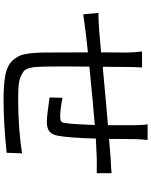

<svg xmlns="http://www.w3.org/2000/svg" viewBox="90 -898 820 1040"><g transform="rotate(90 500.0 -378.0)"><path d="M653.3 -767.6H738.3Q735.4 -746.1 733.4 -697.3Q733.4 -674.8 732.9 -627.4Q732.4 -580.1 732.4 -558.6Q748 -559.6 785.2 -563Q822.3 -566.4 839.8 -567.4Q872.1 -568.4 918 -572.3V-492.2H839.8Q765.6 -489.3 730.5 -487.3Q726.6 -340.8 714.8 -279.3Q708 -247.1 690.4 -234.4Q672.9 -221.7 638.7 -221.7Q610.4 -221.7 507.8 -236.3L509.8 -306.6Q573.2 -293.9 609.4 -293.9Q628.9 -293.9 636.7 -298.8Q644.5 -303.7 646.5 -320.3Q653.3 -369.1 657.2 -481.4Q555.7 -473.6 340.8 -452.1Q338.9 -247.1 340.8 -209Q341.8 -174.8 342.8 -160.2Q343.8 -145.5 349.6 -125Q355.5 -104.5 365.7 -96.7Q376 -88.9 395.5 -80.1Q415 -71.3 444.3 -68.8Q473.6 -66.4 516.6 -66.4Q681.6 -66.4 810.5 -87.9L807.6 -3.9Q646.5 12.7 521.5 12.7Q435.5 12.7 385.7 2.9Q335.9 -6.8 309.1 -34.7Q282.2 -62.5 274.4 -97.7Q266.6 -132.8 264.6 -198.2Q263.7 -241.2 263.7 -444.3L159.2 -432.6Q112.3 -426.8 57.6 -418.9L49.8 -501Q92.8 -501 153.3 -505.9Q166 -506.8 203.1 -510.3Q240.2 -513.7 263.7 -515.6L264.6 -654.3Q264.6 -691.4 258.8 -737.3H345.7Q342.8 -703.1 342.8 -657.2L341.8 -524.4Q571.3 -545.9 658.2 -552.7V-694.3Q658.2 -740.2 653.3 -767.6Z"/></g></svg>

Font: Gen Shin Gothic Monospace Regular
Style: Regular
Weight: 400
Designer: [Source Han Sans]
Ryoko NISHIZUKA  (kana & ideographs); Paul D. Hunt (Latin, Greek & Cyrillic); Wenlong ZHANG  (bopomofo
Version: Version 1.002.20150607